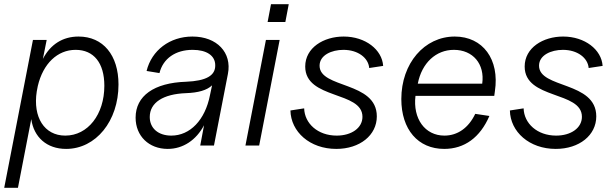

<svg xmlns="http://www.w3.org/2000/svg" viewBox="-23 -689 2915 909"><path d="M290 16C431 16 538 -116 538 -289C538 -428 465 -516 349 -516C274 -516 216 -479 180 -410L198 -500H133L-3 200H62L125 -125C137 -40 198 16 290 16ZM286 -47C187 -47 132 -134 151 -256L156 -282C181 -388 249 -453 335 -453C421 -453 471 -391 471 -283C471 -147 393 -47 286 -47Z M771 16C844 16 906 -26 943 -96L925 0H990L1056 -339C1076 -440 1004 -516 888 -516C781 -516 695 -451 671 -353L732 -343C749 -412 808 -453 889 -453C955 -453 996 -426 996 -380C997 -331 953 -306 858 -302C706 -297 619 -235 619 -132C619 -45 682 16 771 16ZM788 -47C726 -47 686 -82 686 -135C686 -203 749 -244 858 -248C916 -250 957 -262 981 -285L971 -238C948 -121 877 -47 788 -47Z M1139 0H1204L1301 -500H1236ZM1244 -585H1328L1344 -669H1260Z M1569 16C1681 16 1761 -49 1761 -138C1761 -305 1490 -269 1490 -378C1490 -428 1547 -453 1603 -453C1672 -453 1721 -415 1725 -367L1791 -377C1786 -454 1707 -516 1604 -516C1509 -516 1422 -463 1422 -374C1422 -217 1693 -259 1693 -136C1693 -83 1641 -47 1571 -47C1481 -47 1419 -105 1417 -176L1352 -166C1354 -65 1444 16 1569 16Z M2080 16C2176 16 2250 -38 2294 -140L2227 -150C2195 -83 2143 -47 2081 -47C1989 -47 1931 -127 1944 -235H2317L2320 -257C2343 -408 2263 -516 2130 -516C1986 -516 1877 -389 1877 -220C1877 -76 1956 16 2080 16ZM2260 -293H1955C1974 -391 2041 -453 2126 -453C2216 -453 2273 -386 2260 -293Z M2608 16C2720 16 2800 -49 2800 -138C2800 -305 2529 -269 2529 -378C2529 -428 2586 -453 2642 -453C2711 -453 2760 -415 2764 -367L2830 -377C2825 -454 2746 -516 2643 -516C2548 -516 2461 -463 2461 -374C2461 -217 2732 -259 2732 -136C2732 -83 2680 -47 2610 -47C2520 -47 2458 -105 2456 -176L2391 -166C2393 -65 2483 16 2608 16Z"/></svg>

Font: Uncut Sans Book Italic
Style: Regular
Weight: 350
Italic angle: -11°
Designer: Kasper Nordkvist
Foundry: UNCUT.wtf
Version: Version 1.304;Glyphs 3.2 (3246)